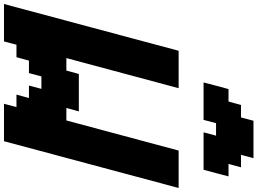

<svg xmlns="http://www.w3.org/2000/svg" viewBox="-184 -1106 1290 962"><g transform="rotate(90 461.0 -625.0)"><path d="M500 0H687.5Q726.6 -146 804.7 -437.5Q882.8 -729 921.9 -875H734.4L583.5 -312.5H521L538.1 -375H350.6L333.5 -312.5H271L421.9 -875H234.4Q195.3 -729 117.2 -437.5Q39.1 -146 0 0H187.5L204.1 -62.5H266.6L283.7 -125H346.2L362.8 -187.5H425.3L408.7 -125H471.2L454.1 -62.5H516.6ZM643.1 -1000H830.6Q836.4 -1020.5 847.4 -1062.5Q858.4 -1104.5 863.8 -1125H801.3L818.4 -1187.5H755.9L772.5 -1250H585L568.4 -1187.5H505.9L488.8 -1125H426.3Q420.4 -1104 409.4 -1062.3Q398.4 -1020.5 393.1 -1000H580.6L597.2 -1062.5H659.7Z"/></g></svg>

Font: Faithful 32x
Style: SemiboldOblique
Weight: 400
Foundry: Faithful Resource Pack
Version: Version 1.0; January 27, 2023